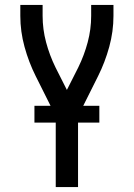

<svg xmlns="http://www.w3.org/2000/svg" viewBox="-20 -540 540 775"><path d="M205 215V-71L124 -233Q96 -289 79 -351Q62 -413 62 -476V-520H152V-476Q152 -422 166 -369.5Q180 -317 204 -268L250 -177L296 -268Q320 -317 334 -369.5Q348 -422 348 -476V-520H438V-476Q438 -413 421 -351Q404 -289 376 -233L295 -71V215ZM119 -45V-113H381V-45Z"/></svg>

Font: Iosevka Curly Medium
Style: Regular
Weight: 500
Monospace: yes
Designer: Belleve Invis
Foundry: Belleve Invis
Version: Version 22.1.2; ttfautohint (v1.8.4)